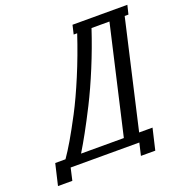

<svg xmlns="http://www.w3.org/2000/svg" viewBox="-137 -819 956 1007"><g transform="rotate(-20 341.5 -315.5)"><path d="M377 -700.2H683.1L670.9 -649.9H649.9L512.2 -49.8H586.9L559.1 68.8H479L495.1 0Q495.1 0 111.8 0L96.2 68.8H16.1L32.2 0L43.9 -49.8H101.1Q125 -84 153.6 -132.6Q182.1 -181.2 221.7 -256.3Q261.2 -331.5 304.4 -434.8Q347.7 -538.1 384.8 -649.9H365.2ZM564.9 -649.9H464.8Q431.6 -549.3 390.6 -450.2Q349.6 -351.1 310.1 -272.9Q270.5 -194.8 241.9 -143.1Q213.4 -91.3 188 -49.8H426.8Z"/></g></svg>

Font: Pfennig
Style: Italic
Weight: 500
Italic angle: -13°
Version: Version 20120410 ; ttfautohint (v0.8)